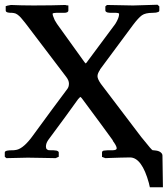

<svg xmlns="http://www.w3.org/2000/svg" viewBox="-29 -667 708 811"><path d="M520 -2Q504.9 -2 479.7 -1.2Q454.6 -0.5 435.5 0.2Q416.5 1 416 1L402.8 -3.9H401.9V-22.9Q401.9 -28.8 409.2 -30.8Q411.6 -30.8 417 -31.5Q422.4 -32.2 424.8 -32.2H440.9Q451.2 -32.2 455.1 -33.2Q463.9 -34.7 463.9 -41Q463.9 -50.3 446.8 -73.2H448.2Q413.1 -122.1 318.8 -249Q315.9 -253.9 310.1 -257.8Q302.7 -250.5 300.8 -248Q252.9 -180.7 175.8 -77.1Q175.3 -76.7 174.8 -75.7Q174.3 -74.7 173.8 -74.2Q165 -61 165 -47.9Q165 -40 168.9 -36.6Q172.9 -33.2 176.5 -32.7Q180.2 -32.2 189 -32.2H196.8Q204.1 -30.8 210 -30.8Q219.2 -27.8 219.2 -22.9V-4.9L206.1 1L153.8 0Q101.6 -1 90.8 -1H86.9L-2 1L-8.8 -4.9V-22.9Q-8.8 -28.8 2 -30.8Q9.3 -32.2 20 -32.2Q31.2 -32.2 35.2 -33.2Q64 -35.6 100.1 -81.1Q101.1 -82.5 103 -85Q105 -87.4 106 -88.9Q199.7 -217.3 255.9 -292Q262.2 -300.8 262.2 -314Q262.2 -327.1 251 -341.8L83 -563Q79.1 -568.8 76.2 -571.8Q64.9 -585.9 59.1 -592.5Q53.2 -599.1 45.4 -605Q37.6 -610.8 29.8 -611.8Q26.9 -612.8 22 -612.8Q10.7 -612.8 6.8 -613.8Q-4.9 -615.2 -4.9 -623V-641.1H-3.9L2 -643.1Q14.2 -645.5 17.1 -646Q63 -644 106.9 -644H120.1Q191.4 -644 247.1 -646Q251 -644 259.8 -644V-623Q259.8 -612.8 241.2 -612.8H208Q195.3 -612.8 192.9 -608.9Q192.9 -606 194.8 -600.1Q195.3 -598.6 202.1 -582Q202.1 -581.5 206.1 -575.4Q210 -569.3 211.9 -565.9L325.2 -408.2Q327.1 -404.8 333 -398.9Q338.9 -404.3 340.8 -408.2Q360.4 -434.1 399.4 -487.1Q438.5 -540 458 -565.9Q460.4 -568.8 463.1 -574.7Q465.8 -580.6 466.8 -582Q474.1 -596.7 474.1 -608.9Q471.7 -612.8 461.9 -612.8H435.1Q432.1 -613.8 426.8 -613.8Q416 -616.7 416 -623V-640.1L422.9 -646Q433.1 -646 476.3 -645Q519.5 -644 526.9 -644H537.1Q545.4 -644.5 586.9 -645.5Q628.4 -646.5 636.2 -647L644 -640.1V-623Q644 -617.2 638.2 -616.2Q631.3 -612.8 615.2 -612.8Q585 -612.8 570.3 -602.3Q555.7 -591.8 533.2 -562L393.1 -373H394Q382.8 -356.9 382.8 -345.2Q382.8 -333.5 397 -313L567.9 -87.9Q572.3 -83.5 575.2 -79.1Q612.3 -32.2 616.2 -32.2H620.1Q622.1 -32.2 626 -31.5Q629.9 -30.8 631.8 -30.8Q643.6 -28.8 650.4 -22.9Q657.2 -17.1 657.2 -9.8L659.2 124H604Q603.5 122.6 602.5 117.7Q601.6 112.8 601.1 111.8Q601.1 108.9 600.1 106.9Q570.3 -2 520 -2Z"/></svg>

Font: Common Serif SemiBold
Style: Regular
Weight: 600
Designer: Philipp H. Poll, Khaled Hosny
Foundry: Stefan Peev, Context Ltd.
Version: Version 1.026